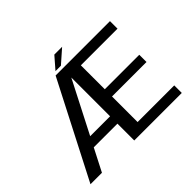

<svg xmlns="http://www.w3.org/2000/svg" viewBox="-165 -1027 1276 1276"><g transform="rotate(-45 472.5 -389.5)"><path d="M31.9 0H139.6L466.9 -637.7L467.2 -675H379.1ZM180.9 -158.1H465.5V-227.2H203.2ZM443.3 0H890V-70.9H545.5V-311.3H869.6V-379.1H545.5V-604.1H890V-675H443.3ZM398.9 -696H449.9L544.6 -779.3H471.3Z"/></g></svg>

Font: Anybody Thin
Style: Regular
Weight: 100
Designer: Tyler Finck
Foundry: Etcetera Type Company
Version: Version 1.114;gftools[0.9.25]